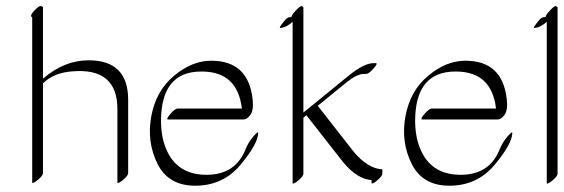

<svg xmlns="http://www.w3.org/2000/svg" viewBox="-20 -575 1838 626"><path d="M120.1 -551.3V-318.4Q189 -378.4 269 -378.4Q397.9 -378.4 397.9 -249.5V-10.7Q397.9 -2.4 381.6 11.2Q365.2 24.9 362.8 20.5V-218.3Q363.3 -355 215.3 -342.3Q154.8 -337.9 120.1 -303.2V-10.7Q120.1 -2.4 103.8 11.2Q87.4 24.9 85 20.5V-518.6Q75.2 -522.5 91.6 -540Q107.9 -557.6 114 -555.2Q120.1 -552.7 120.1 -551.3Z M526.9 -78.1Q564 -3.9 656.2 -5.1Q748.5 -6.3 780.8 -88.9Q789.6 -110.8 805.9 -129.9Q822.3 -148.9 821.8 -141.1Q820.8 -106 764.6 -38.3Q708.5 29.3 619.4 30.5Q530.3 31.7 494.1 -39.8Q458 -111.3 473.1 -195.1Q488.3 -278.8 547.6 -328.1Q606.9 -377.4 668.9 -377Q790 -377 803.7 -251Q807.6 -216.3 796.6 -200.9Q785.6 -185.5 773.9 -185.5H528.3Q520 -185.5 535.4 -203.4Q550.8 -221.2 559.1 -221.2H768.6Q754.4 -341.8 637.7 -341.8Q504.9 -342.8 504.9 -179.7Q505.4 -120.1 526.9 -78.1Z M934.1 -169.9Q933.6 -171.4 934.1 -173.8V-503.9Q914.6 -486.3 896 -483.9Q889.6 -482.9 894.5 -490.2Q899.4 -497.6 908 -507.8Q916.5 -518.1 922.4 -518.6Q928.2 -519 930.2 -520Q931.2 -522 932.6 -525.9Q934.1 -529.8 947 -543.5Q960 -557.1 964.6 -554.7Q969.2 -552.2 969.2 -550.8V-208L1117.2 -328.6Q1167 -369.1 1198.2 -369.1H1205.1Q1213.4 -369.1 1197.8 -351.6Q1182.1 -334 1173.8 -334H1167Q1144 -334 1111.8 -308.1L1016.1 -230L1133.3 -80.1Q1179.2 -25.9 1225.1 -22.9Q1227.1 -22.9 1226.6 -21V-9.3Q1226.6 -1 1210.4 12.7Q1194.3 26.4 1191.4 22V12.2Q1144.5 8.8 1098.6 -46.4L979 -199.2L969.2 -191.4V-8.8Q969.2 -0.5 952.9 13.2Q936.5 26.9 934.1 22.5Z M1355.5 -78.1Q1392.6 -3.9 1484.9 -5.1Q1577.1 -6.3 1609.4 -88.9Q1618.2 -110.8 1634.5 -129.9Q1650.9 -148.9 1650.4 -141.1Q1649.4 -106 1593.3 -38.3Q1537.1 29.3 1448 30.5Q1358.9 31.7 1322.8 -39.8Q1286.6 -111.3 1301.8 -195.1Q1316.9 -278.8 1376.2 -328.1Q1435.5 -377.4 1497.6 -377Q1618.7 -377 1632.3 -251Q1636.2 -216.3 1625.2 -200.9Q1614.3 -185.5 1602.5 -185.5H1356.9Q1348.6 -185.5 1364 -203.4Q1379.4 -221.2 1387.7 -221.2H1597.2Q1583 -341.8 1466.3 -341.8Q1333.5 -342.8 1333.5 -179.7Q1334 -120.1 1355.5 -78.1Z M1797.9 -8.8Q1797.9 -0.5 1781.5 13.2Q1765.1 26.9 1762.7 22.5V-503.9Q1743.2 -486.3 1724.6 -483.9Q1718.3 -482.9 1723.1 -490.2Q1728 -497.6 1736.6 -507.8Q1745.1 -518.1 1751 -518.6Q1756.8 -519 1758.8 -520Q1759.8 -522 1761.2 -525.9Q1762.7 -529.8 1775.6 -543.5Q1788.6 -557.1 1793.2 -554.7Q1797.9 -552.2 1797.9 -550.8Z"/></svg>

Font: ML-NILA03_NewLipi
Style: Regular
Weight: 400
Designer: CLT@C-DIT
Version: Version ML-NILA03_NewLipi 2.